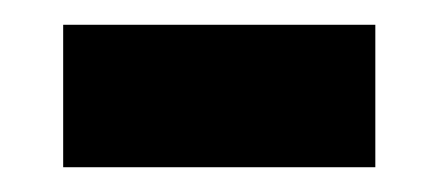

<svg xmlns="http://www.w3.org/2000/svg" viewBox="-20 -346 354 155"><path d="M31 -211V-326H283V-211Z"/></svg>

Font: Noto Sans Ethiopic SemiCondensed
Style: Bold
Weight: 700
Width: 4
Designer: Monotype Design Team
Foundry: Monotype Imaging Inc.
Version: Version 2.102; ttfautohint (v1.8.4.7-5d5b)